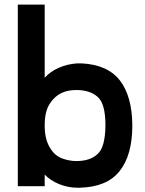

<svg xmlns="http://www.w3.org/2000/svg" viewBox="-20 -832 650 858"><path d="M344.7 -548.8Q460.9 -543 515.6 -472.7Q570.3 -402.3 571.3 -271.5Q571.3 -137.7 513.7 -66.4Q457 3.9 336.9 6.8Q333 6.8 330.1 6.8Q327.1 6.8 324.2 6.8Q285.2 6.8 245.1 -8.8Q205.1 -25.4 179.7 -51.8Q179.7 -34.2 179.7 0Q139.6 0 59.6 0Q59.6 -270.5 59.6 -811.5Q99.6 -811.5 179.7 -811.5Q179.7 -759.8 179.7 -752.9Q179.7 -746.1 179.7 -699.2Q179.7 -687.5 179.7 -670.9Q179.7 -655.3 179.7 -633.8Q179.7 -606.4 179.7 -570.3Q179.7 -533.2 179.7 -484.4Q205.1 -512.7 243.2 -529.3Q281.2 -545.9 325.2 -548.8Q330.1 -548.8 335 -548.8Q338.9 -548.8 344.7 -548.8ZM321.3 -112.3Q382.8 -112.3 416 -143.6Q450.2 -173.8 451.2 -271.5Q451.2 -368.2 417 -398.4Q382.8 -429.7 321.3 -429.7Q304.7 -429.7 287.1 -426.8Q270.5 -423.8 253.9 -416Q223.6 -401.4 202.1 -368.2Q179.7 -334 179.7 -271.5Q179.7 -237.3 186.5 -211.9Q193.4 -186.5 205.1 -168.9Q225.6 -135.7 257.8 -124Q290 -112.3 321.3 -112.3Z"/></svg>

Font: Seiden_Sans_Regular
Style: Regular
Weight: 400
Designer: Kevin Beronilla
Version: Version 1.0